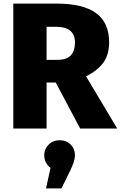

<svg xmlns="http://www.w3.org/2000/svg" viewBox="-20 -715 672 1068"><path d="M459 -290 632 0H426L290 -256H239V0H54V-695H295Q442 -695 514.5 -642Q587 -589 587 -479Q587 -413 556.5 -369Q526 -325 459 -290ZM239 -566V-382H301Q397 -382 397 -479Q397 -566 291 -566ZM397 149Q397 180 370 235L322 333H236L261 219Q226 191 226 149Q226 114 250.5 89.5Q275 65 312 65Q349 65 373 89Q397 113 397 149Z"/></svg>

Font: FiraGO ExtraBold
Style: Regular
Weight: 800
Designer: bBox Type
Foundry: bBox Type GmbH
Version: Version 1.001;PS 001.001;hotconv 1.0.88;makeotf.lib2.5.64775